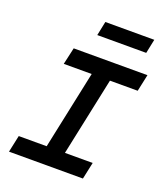

<svg xmlns="http://www.w3.org/2000/svg" viewBox="-152 -945 896 1047"><g transform="rotate(20 296.0 -422.0)"><path d="M25 0 46 -98H208L304 -552H142L164 -650H592L571 -552H410L314 -98H475L454 0ZM260 -762 277 -844H561L544 -762Z"/></g></svg>

Font: Sometype Mono SemiBold
Style: Italic
Weight: 600
Italic angle: -12°
Designer: Ryoichi Tsunekawa
Foundry: Dharma Type
Version: Version 1.001